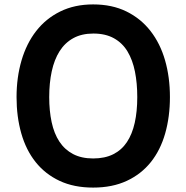

<svg xmlns="http://www.w3.org/2000/svg" viewBox="-20 -840 845 870"><path d="M750 -400Q750 -311 728.5 -235.5Q707 -160 663.5 -105.5Q620 -51 554.5 -20.5Q489 10 402 10Q315 10 250 -20.5Q185 -51 141.5 -105.5Q98 -160 76.5 -235.5Q55 -311 55 -400Q55 -489 77.5 -566Q100 -643 144 -699.5Q188 -756 253 -788Q318 -820 402 -820Q488 -820 553 -788Q618 -756 662 -699.5Q706 -643 728 -566.5Q750 -490 750 -400ZM602 -400Q602 -463 591.5 -515.5Q581 -568 558 -606.5Q535 -645 496.5 -666.5Q458 -688 403 -688Q350 -688 312 -667Q274 -646 250 -608Q226 -570 214.5 -517Q203 -464 203 -400Q203 -338 214 -286.5Q225 -235 249 -198.5Q273 -162 311 -142Q349 -122 402 -122Q455 -122 493 -141Q531 -160 555 -196Q579 -232 590.5 -283.5Q602 -335 602 -400Z"/></svg>

Font: TypoPRO Sinkin Sans
Style: 600 SemiBold
Weight: 600
Designer: Keith Bates
Foundry: K-Type
Version: Sinkin Sans (version 1.0)  by Keith Bates   •   © 2014   www